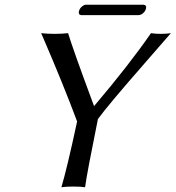

<svg xmlns="http://www.w3.org/2000/svg" viewBox="-20 -788 742 811"><path d="M566.9 -724.1H322.8Q311 -725.6 313 -738.8Q316.4 -755.9 333 -765.1Q337.4 -767.6 341.3 -768.1H586.4Q599.1 -766.6 597.2 -753.9Q593.3 -735.8 576.2 -726.6Q570.8 -724.6 566.9 -724.1ZM393.6 -285.2Q346.7 -53.7 339.4 2.9Q321.8 0 290 0Q258.3 0 239.3 2.9Q262.7 -74.7 305.7 -274.9Q248 -429.7 163.6 -625.5Q157.7 -639.6 153.8 -647.9Q179.2 -645 210 -645Q241.7 -645 267.6 -647.9Q286.6 -584.5 368.2 -364.3Q373 -351.1 377.4 -339.8Q526.9 -516.1 617.7 -647.9Q635.3 -645 659.2 -645Q682.1 -645 701.7 -647.9Q660.2 -600.1 591.3 -521Q436.5 -344.2 393.6 -285.2Z"/></svg>

Font: Linux Biolinum Slanted O
Style: Slanted
Weight: 400
Designer: Philipp H. Poll
Foundry: Philipp H. Poll
Version: Version 1.0.4